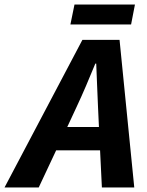

<svg xmlns="http://www.w3.org/2000/svg" viewBox="-82 -828 650 848"><path d="M355 -267 351 -353Q349 -401 347 -448Q345 -495 343 -547H339Q318 -496 298 -449Q278 -402 255 -353L215 -267ZM360 -164H166L89 0H-62L282 -652H446L511 0H368ZM247 -808H514L497 -720H229Z"/></svg>

Font: mr_Source Sans Pro
Style: Bold Italic
Weight: 700
Italic angle: -11°
Designer: Paul D. Hunt
Foundry: Adobe Systems Incorporated
Version: Version 1.036;July 10, 2024;FontCreator 11.5.0.2430 64-bit